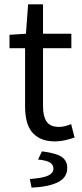

<svg xmlns="http://www.w3.org/2000/svg" viewBox="-20 -642 378 888"><path d="M235 12Q196 12 169.5 0Q143 -12 126.5 -33Q110 -54 103 -84Q96 -114 96 -150V-419H24V-481L100 -486L110 -622H179V-486H310V-419H179V-149Q179 -104 195.5 -79.5Q212 -55 254 -55Q267 -55 282 -59Q297 -63 309 -68L325 -6Q305 1 281.5 6.5Q258 12 235 12ZM126 226 118 186Q181 181 204 169.5Q227 158 227 138Q227 118 209 108.5Q191 99 156 96L174 58Q239 66 265 83.5Q291 101 291 135Q291 179 248.5 200.5Q206 222 126 226Z"/></svg>

Font: Source Sans Pro
Style: Regular
Weight: 400
Designer: Paul D. Hunt
Foundry: Adobe Systems Incorporated
Version: Version 2.021;PS 2.000;hotconv 1.0.86;makeotf.lib2.5.63406